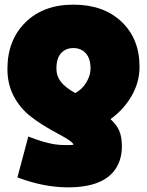

<svg xmlns="http://www.w3.org/2000/svg" viewBox="-20 -589 633 827"><path d="M581 -301Q581 -235 547 -176Q513 -117 456 -76Q482 -52 493.5 -26Q505 0 505 42Q505 74 496 101Q457 218 273 218Q168 218 55 175L102 -1Q165 24 212 32Q236 36 264 36Q296 36 296 34Q296 22 230 -13Q155 -53 110 -89Q65 -125 38.5 -176Q12 -227 12 -292Q12 -416 89.5 -492.5Q167 -569 296 -569Q426 -569 503.5 -495.5Q581 -422 581 -301ZM304 -188Q335 -205 352.5 -235Q370 -265 370 -293Q370 -337 349.5 -359.5Q329 -382 296 -382Q263 -382 243 -360Q223 -338 223 -293Q223 -262 241.5 -237.5Q260 -213 304 -188Z"/></svg>

Font: Repo
Style: ExtraBlack
Weight: 1000
Designer: Stefan Peev
Foundry: Context Ltd
Version: Version 001.000